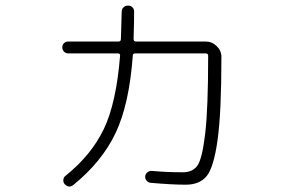

<svg xmlns="http://www.w3.org/2000/svg" viewBox="-20 -652 1040 694"><path d="M226.6 -459Q217.8 -459 211.4 -465.3Q205.1 -471.7 205.1 -481Q205.1 -490.2 211.4 -496.1Q217.8 -502 226.6 -502H409.2Q417 -502 417 -511.7Q419.9 -604.5 419.9 -609.4Q419.9 -619.1 426.3 -625.5Q432.6 -631.8 442.9 -631.8Q453.1 -631.8 459 -625.5Q464.8 -619.1 464.8 -609.4Q464.8 -574.2 462.9 -511.7Q462.9 -502 470.7 -502H722.7Q746.1 -502 763.2 -485.4Q780.3 -468.8 780.3 -446.3Q780.3 -246.1 766.6 -147Q752.9 -47.9 727.5 -16.1Q702.1 15.6 651.4 15.6Q601.6 15.6 524.4 8.8Q515.6 7.8 509.8 1Q503.9 -5.9 504.9 -15.1Q505.9 -24.4 513.7 -29.8Q521.5 -35.2 530.3 -34.2Q580.1 -29.3 640.6 -29.3Q676.8 -29.3 693.8 -53.7Q710.9 -78.1 721.7 -169.4Q732.4 -260.7 732.4 -447.3V-451.2Q732.4 -459 722.7 -459H468.8Q460 -459 460 -451.2Q447.3 -275.4 397.9 -171.4Q348.6 -67.4 245.1 16.6Q228.5 29.3 213.9 13.7Q208 6.8 209 -2.4Q210 -11.7 216.8 -16.6Q309.6 -90.8 355 -185.1Q400.4 -279.3 414.1 -451.2Q414.1 -459 406.2 -459Z"/></svg>

Font: Rounded-X Mgen+ 1mn light
Style: Regular
Weight: 200
Designer: [Source Han Sans]
Ryoko NISHIZUKA  (kana & ideographs); Paul D. Hunt (Latin, Greek & Cyrillic); Wenlong ZHANG  (bopomofo
Version: Version 1.059.20150602